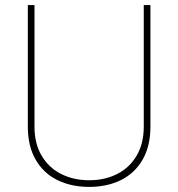

<svg xmlns="http://www.w3.org/2000/svg" viewBox="-20 -731 707 761"><path d="M549.8 -710.9H576.2V-229Q576.2 -151.4 544.9 -97.7Q513.7 -43.9 459 -17.1Q404.3 9.8 333.5 9.8Q262.7 9.8 207.8 -17.1Q152.8 -43.9 121.6 -97.7Q90.3 -151.4 90.3 -229V-710.9H116.7V-229Q116.7 -162.1 144.8 -114.3Q172.9 -66.4 222.2 -41.5Q271.5 -16.6 333.5 -16.6Q395.5 -16.6 444.6 -41.5Q493.7 -66.4 521.7 -114.3Q549.8 -162.1 549.8 -229Z"/></svg>

Font: Mardoto Thin
Style: Regular
Weight: 250
Designer: Christian Robertson, Vahan Hovhannisyan
Foundry: Google
Version: Version 1.000